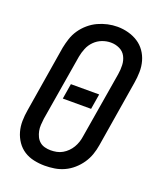

<svg xmlns="http://www.w3.org/2000/svg" viewBox="-139 -834 779 931"><g transform="rotate(20 250.0 -369.0)"><path d="M203 8Q175 8 147 2Q119 -4 96.5 -18.5Q74 -33 58.5 -55.5Q43 -78 35.5 -104.5Q28 -131 28.5 -159.5Q29 -188 34 -217L90 -559Q95 -584 103 -608.5Q111 -633 126 -655Q141 -677 162 -695Q183 -713 207 -724Q231 -735 256 -740.5Q281 -746 306 -746Q335 -746 362.5 -738.5Q390 -731 412.5 -716.5Q435 -702 450.5 -680Q466 -658 473.5 -631.5Q481 -605 480.5 -576Q480 -547 475 -518L419 -176Q415 -151 406.5 -126.5Q398 -102 383 -80Q368 -58 347.5 -40Q327 -22 303 -11Q279 0 253.5 4Q228 8 203 8ZM205 -72Q220 -72 235.5 -75Q251 -78 265 -86Q279 -94 290.5 -105.5Q302 -117 310 -130.5Q318 -144 323 -159Q328 -174 330 -189L387 -531Q391 -555 390 -579Q389 -603 378.5 -623Q368 -643 347 -653Q326 -663 302 -663Q279 -663 257 -654.5Q235 -646 218 -629Q201 -612 192 -590Q183 -568 179 -546L122 -204Q120 -188 119 -172Q118 -156 121 -141Q124 -126 130.5 -112.5Q137 -99 148 -89.5Q159 -80 174 -76Q189 -72 205 -72ZM175 -328 188 -407H334L321 -328Z"/></g></svg>

Font: Iosevka Curly Medium Oblique
Style: Regular
Weight: 500
Italic angle: -9°
Monospace: yes
Designer: Belleve Invis
Foundry: Belleve Invis
Version: Version 11.1.0; ttfautohint (v1.8.3)